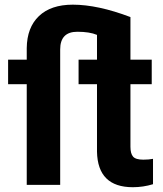

<svg xmlns="http://www.w3.org/2000/svg" viewBox="-20 -780 686 810"><path d="M620.1 -424.8H530.3V-161.1Q530.3 -131.8 541.5 -119.1Q552.7 -106.4 584.5 -106.4Q608.4 -106.4 625.5 -109.9V-2.9Q584 9.8 540.5 9.8Q392.1 9.8 389.2 -140.1V-424.8H311.5V-528.3H389.2V-632.8Q358.4 -646 306.2 -646Q233.9 -646 233.9 -571.3V0H92.8V-424.8H14.2V-528.3H92.8V-577.1Q93.8 -664.1 144.3 -712.2Q194.8 -760.3 287.1 -760.3Q392.6 -760.3 530.3 -708V-528.3H620.1Z"/></svg>

Font: Roboto
Style: Bold
Weight: 700
Designer: Google
Version: Version 2.134; 2016; ttfautohint (v1.6)